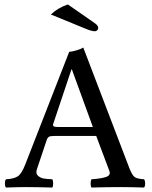

<svg xmlns="http://www.w3.org/2000/svg" viewBox="-20 -838 680 860"><path d="M243 -269H396L302 -527H300L218 -282Q216 -275 221 -272Q226 -269 243 -269ZM145 -79Q139 -61 150 -51Q161 -41 175 -38.5Q189 -36 214 -35Q218 -30 218 -16Q218 -2 214 2Q140 0 96 0Q63 0 7 2Q2 -2 2 -16Q2 -30 7 -35Q43 -37 60 -48.5Q77 -60 93 -101L290 -606Q300 -606 321 -612Q342 -618 353 -625L559 -86Q572 -53 583 -45Q594 -37 625 -35Q630 -30 630 -16Q630 -2 625 2Q566 0 521 0Q464 0 390 2Q386 -2 386 -16Q386 -30 390 -35Q434 -38 455.5 -45.5Q477 -53 470 -72L411 -229H225Q207 -229 200.5 -226Q194 -223 190 -213ZM284 -818 405 -734Q420 -723 420 -713Q420 -707 415.5 -702.5Q411 -698 405 -698Q390 -698 362 -710L208 -773Q239 -803 284 -818Z"/></svg>

Font: Libertinus Mono
Style: Regular
Weight: 400
Designer: Philipp H. Poll
Foundry: Khaled Hosny
Version: Version 6.7